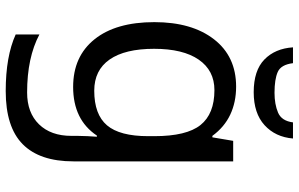

<svg xmlns="http://www.w3.org/2000/svg" viewBox="-202 -578 1020 655"><g transform="rotate(90 307.5 -250.0)"><path d="M275 -546Q328 -546 370.5 -526Q413 -506 443 -465H448L460 -536H530V9Q530 124 471.5 182Q413 240 290 240Q172 240 97 206V125Q176 167 295 167Q364 167 403.5 126.5Q443 86 443 16V-5Q443 -17 444 -39.5Q445 -62 446 -71H442Q388 10 276 10Q172 10 113.5 -63Q55 -136 55 -267Q55 -395 113.5 -470.5Q172 -546 275 -546ZM287 -472Q220 -472 183 -418.5Q146 -365 146 -266Q146 -167 182.5 -114.5Q219 -62 289 -62Q370 -62 407 -105.5Q444 -149 444 -246V-267Q444 -377 406 -424.5Q368 -472 287 -472ZM452 -740Q447 -680 406.5 -643Q366 -606 294 -606Q220 -606 182.5 -642.5Q145 -679 141 -740H195Q200 -699 225 -688Q250 -677 296 -677Q335 -677 363.5 -689Q392 -701 397 -740Z"/></g></svg>

Font: Noto Sans Medefaidrin
Style: Regular
Weight: 400
Designer: Dalton Maag Ltd
Foundry: Dalton Maag Ltd
Version: Version 1.002; ttfautohint (v1.8.4.7-5d5b)